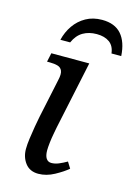

<svg xmlns="http://www.w3.org/2000/svg" viewBox="-115 -804 613 875"><g transform="rotate(15 191.0 -366.5)"><path d="M155 10Q115 10 93.5 -18Q72 -46 72 -85Q72 -106 76 -135Q80 -164 85 -193.5Q90 -223 94 -242L133 -426Q140 -456 134 -470.5Q128 -485 112.5 -489.5Q97 -494 75 -494H62L71 -536H250L182 -215Q180 -204 176 -183Q172 -162 169.5 -140Q167 -118 167 -104Q167 -79 175.5 -66Q184 -53 200 -53Q217 -53 235 -60.5Q253 -68 272 -79L290 -50Q268 -31 230.5 -10.5Q193 10 155 10ZM95 -606Q104 -644 125.5 -675Q147 -706 180 -724.5Q213 -743 256 -743Q316 -743 347 -707.5Q378 -672 382 -606H336Q332 -641 309 -657.5Q286 -674 249 -674Q212 -674 184.5 -658Q157 -642 141 -606Z"/></g></svg>

Font: Noto Serif
Style: Italic
Weight: 400
Italic angle: -12°
Designer: Monotype Design Team
Foundry: Monotype Imaging Inc.
Version: Version 2.013